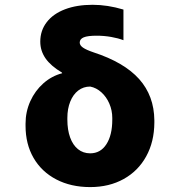

<svg xmlns="http://www.w3.org/2000/svg" viewBox="-20 -759 738 789"><path d="M360.4 -739.3Q421.9 -739.3 487.3 -719.7V-593.8Q465.8 -602.1 436.8 -607.2Q407.7 -612.3 377 -612.3Q340.3 -612.3 324 -605.5Q307.6 -598.6 307.6 -584Q307.6 -572.8 320.8 -563.5Q334 -554.2 364.3 -543.9Q490.2 -502.9 551.8 -434.1Q613.3 -365.2 614.3 -264.6V-254.9Q613.8 -176.3 580.8 -116.5Q547.9 -56.6 488.3 -23.4Q428.7 9.8 350.6 9.8Q271.5 9.8 211.2 -21.7Q150.9 -53.2 117.9 -110.1Q85 -167 85 -242.2V-251Q85 -299.8 104.5 -343Q124 -386.2 158.2 -416.5Q192.4 -446.8 235.4 -458L234.4 -460.9Q189 -487.8 167.2 -519Q145.5 -550.3 145.5 -587.9Q145.5 -633.3 171.9 -667.7Q198.2 -702.1 246.8 -720.7Q295.4 -739.3 360.4 -739.3ZM350.6 -128.9Q393.1 -128.9 417.2 -166.3Q441.4 -203.6 441.4 -267.6V-274.4Q441.4 -305.2 429.4 -333Q417.5 -360.8 396.7 -379.6Q376 -398.4 350.6 -403.3Q322.8 -403.3 301.5 -387Q280.3 -370.6 268.6 -341.3Q256.8 -312 256.8 -274.4V-267.6Q256.8 -225.6 268.1 -194.3Q279.3 -163.1 300.5 -146Q321.8 -128.9 350.6 -128.9Z"/></svg>

Font: Pretendard JP Black
Style: Regular
Weight: 900
Designer: Base glyphs from Inter by Rasmus Andersson; Hangeul glyphs from Noto Sans CJK(Source Han Sans) by Jang Soo-young and Kan
Foundry: Kil Hyung-jin
Version: Version 1.309